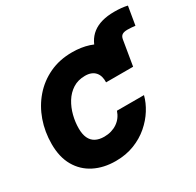

<svg xmlns="http://www.w3.org/2000/svg" viewBox="-176 -1028 1265 1237"><g transform="rotate(-30 457.0 -409.0)"><path d="M551.8 -460.4 583 -647.5Q597.7 -737.8 656 -783Q714.4 -828.1 817.4 -828.1Q845.2 -828.1 869.6 -825.7Q894 -823.2 914.1 -818.4L891.1 -681.6Q877.4 -683.1 863.3 -684.3Q849.1 -685.5 834 -685.5Q806.6 -685.5 793.5 -676.3Q780.3 -667 776.9 -645.5L746.1 -460.4ZM347.2 10.3Q257.3 10.3 188.5 -24.7Q119.6 -59.6 81.1 -126.5Q42.5 -193.4 42.5 -290.5Q42.5 -381.3 71 -462.2Q99.6 -543 153.3 -605Q207 -667 282.2 -702.4Q357.4 -737.8 450.7 -737.8Q519 -737.8 575.2 -719.5Q631.3 -701.2 670.9 -665.8Q710.4 -630.4 730.2 -578.9Q750 -527.3 746.1 -460.4H544.9Q545.9 -484.4 540.3 -503.7Q534.7 -522.9 522.5 -536.6Q510.3 -550.3 491.7 -557.6Q473.1 -564.9 447.8 -564.9Q395.5 -564.9 356.9 -540.3Q318.4 -515.6 293.2 -474.9Q268.1 -434.1 255.9 -386Q243.7 -337.9 243.7 -291Q243.7 -248 256.8 -219.5Q270 -190.9 296.1 -176.8Q322.3 -162.6 360.4 -162.6Q388.7 -162.6 413.3 -169.9Q438 -177.2 458 -190.9Q478 -204.6 492.2 -223.9Q506.3 -243.2 514.2 -267.1H715.3Q702.6 -217.3 672.1 -168.5Q641.6 -119.6 594.7 -79.1Q547.9 -38.6 485.6 -14.2Q423.3 10.3 347.2 10.3Z"/></g></svg>

Font: Inter 17pt Black
Style: Italic
Weight: 900
Italic angle: -9.3988°
Version: Version 4.001;git-66647c0bb